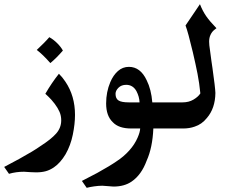

<svg xmlns="http://www.w3.org/2000/svg" viewBox="-80 -615 1110 919"><path d="M233 -224Q279 -156 279 -65Q279 -22 268.5 29.5Q258 81 234 123Q209 165 178 186Q159 199 139 204.5Q119 210 93 210L65 209Q45 207 35 207Q-3 207 -37 217L-60 184L13 145Q82 107 114 84Q164 52 188.5 24.5Q213 -3 213 -39Q213 -61 205 -79.5Q197 -98 182 -118Q165 -140 152 -152Q139 -164 137 -166Q167 -218 202 -262Q220 -244 233 -224ZM221 -373Q191 -338 161 -313Q125 -354 96 -376Q111 -390 128 -407Q145 -424 156 -437Q176 -426 194 -408Q212 -390 221 -373Z M772 0H654Q650 92 622 154Q597 222 550 254Q515 278 463 278Q457 278 437 276Q419 274 410 274Q392 274 371 277Q350 280 335 284L312 251L385 213Q448 178 478 157Q512 135 538.5 105.5Q565 76 579 43Q590 18 591 0H548Q488 0 460 -30Q428 -60 428 -120Q428 -175 448 -222Q462 -255 484.5 -275Q507 -295 537 -295Q592 -295 622 -231Q644 -187 649 -125H772ZM524 -209Q501 -209 487 -195Q473 -181 473 -166Q473 -143 487.5 -134Q502 -125 536 -125H588Q587 -152 573 -179Q556 -209 524 -209Z M921 -416Q921 -405 922 -398L932 -323L937 -289Q950 -197 951 -170Q950 -96 910 -50Q886 -20 852 -9Q827 0 797 0H758Q732 0 713.5 -18Q695 -36 695 -63Q695 -85 712 -105Q729 -125 758 -125H794Q824 -125 846.5 -138.5Q869 -152 879 -168Q874 -218 865.5 -261.5Q857 -305 843 -365Q820 -462 808 -493L877 -595Q890 -562 907 -537.5Q924 -513 956 -480Q954 -479 944 -470.5Q934 -462 927.5 -448Q921 -434 921 -416Z"/></svg>

Font: Mirza SemiBold
Style: Regular
Weight: 600
Designer: Arabic design by Kourosh Beigpour, Latin design by Eduardo Tunni, engineering by Lasse Fister
Version: Version 1.0010g